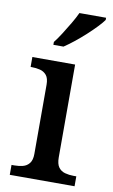

<svg xmlns="http://www.w3.org/2000/svg" viewBox="-87 -812 503 858"><g transform="rotate(10 164.5 -383.0)"><path d="M21 0V-45H34Q54 -45 72 -49.5Q90 -54 101.5 -68.5Q113 -83 113 -111V-425Q113 -454 101.5 -468Q90 -482 72 -486.5Q54 -491 34 -491H29V-536H223V-115Q223 -85 234 -70Q245 -55 263.5 -50Q282 -45 302 -45H315V0ZM112 -619Q127 -638 143.5 -664Q160 -690 176 -717Q192 -744 202 -766H323V-756Q314 -743 295 -723Q276 -703 252 -681Q228 -659 203.5 -639.5Q179 -620 158 -606H112Z"/></g></svg>

Font: Noto Serif Gujarati Medium
Style: Regular
Weight: 500
Version: Version 2.102